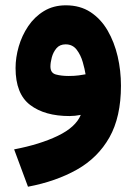

<svg xmlns="http://www.w3.org/2000/svg" viewBox="-20 -436 514 723"><path d="M435.5 -113.3Q435.5 4.4 392.1 81.3Q348.6 158.2 269.8 202.6Q190.9 247.1 85.4 267.1L33.2 126.5Q130.4 107.9 197.8 75.4Q265.1 43 284.2 -3.4Q261.7 1 241.7 1Q148.4 1 93.5 -40.8Q38.6 -82.5 38.6 -179.7Q38.6 -219.2 50.5 -260.7Q62.5 -302.2 86.2 -337.4Q109.9 -372.6 145.5 -394.3Q181.2 -416 228 -416Q281.7 -416 320.8 -390.4Q359.9 -364.7 385.3 -321Q410.6 -277.3 423.1 -223.6Q435.5 -169.9 435.5 -113.3ZM238.8 -149.9Q259.8 -149.9 276.4 -152.1Q293 -154.3 302.2 -156.2Q299.3 -175.3 291.7 -201.9Q284.2 -228.5 268.8 -248.8Q253.4 -269 227.1 -269Q205.1 -269 192.6 -254.2Q180.2 -239.3 175 -219.7Q169.9 -200.2 169.9 -185.5Q169.9 -161.1 190.4 -155.5Q210.9 -149.9 238.8 -149.9Z"/></svg>

Font: Vazirmatn RD UI FD Black
Style: Regular
Weight: 900
Designer: Saber Rastikerdar
Foundry: Saber Rastikerdar
Version: Version 33.003